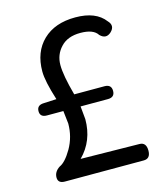

<svg xmlns="http://www.w3.org/2000/svg" viewBox="-109 -810 773 894"><g transform="rotate(-15 277.5 -363.0)"><path d="M93 0Q60 0 60 -28Q60 -56 88 -74Q116 -86 147 -139Q178 -193 178 -257L171 -319H92Q59 -319 59 -348Q59 -377 92 -378L154 -381Q124 -475 124 -522Q124 -616 181 -671Q238 -726 337 -726Q436 -726 479 -669Q505 -642 478 -616Q451 -591 424 -618Q404 -650 341 -650Q279 -650 246 -614Q213 -579 213 -529Q213 -479 240 -381H386Q419 -381 419 -350Q419 -319 386 -319H254L260 -256Q260 -152 191 -83L473 -79Q506 -79 506 -39Q506 0 473 0Z"/></g></svg>

Font: Swei Gothic CJK TC Regular
Style: Regular
Weight: 400
Version: Version 2.129